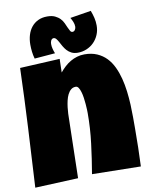

<svg xmlns="http://www.w3.org/2000/svg" viewBox="-100 -1035 853 1092"><g transform="rotate(-10 326.0 -488.5)"><path d="M630.9 -247.1Q630.9 -191.9 629.6 -137.9Q628.4 -84 626 -29.3L344.7 -34.2Q359.4 -120.6 370.1 -206.8Q380.9 -293 380.9 -380.9Q380.9 -387.2 380.4 -401.4Q379.9 -415.5 378.4 -433.3Q377 -451.2 374.3 -470Q371.6 -488.8 366.9 -504.4Q362.3 -520 355.7 -530Q349.1 -540 339.8 -540Q323.2 -540 311.8 -530.3Q300.3 -520.5 292.7 -505.1Q285.2 -489.7 280.8 -470.7Q276.4 -451.7 274.2 -432.6Q272 -413.6 271.2 -396.7Q270.5 -379.9 270.5 -369.1Q268.1 -282.7 266.6 -197.5Q265.1 -112.3 262.7 -25.4L13.7 -14.6Q23.4 -187 32.5 -357.4Q41.5 -527.8 46.9 -700.2L277.3 -711.9L275.4 -633.8Q289.1 -650.4 304.9 -665Q320.8 -679.7 338.9 -690.2Q356.9 -700.7 377.2 -706.8Q397.5 -712.9 419.9 -712.9Q461.4 -712.9 492.7 -699.2Q523.9 -685.5 546.4 -662.1Q568.8 -638.7 584 -606.7Q599.1 -574.7 608.4 -538.6Q617.7 -502.4 622.6 -463.1Q627.4 -423.8 629.2 -385.7Q630.9 -347.7 630.9 -312V-310.1Q630.9 -310.1 630.9 -310.1Q630.9 -310.1 630.9 -310.1Q630.9 -310.1 630.9 -310.1Q630.9 -310.1 630.9 -310.1Q630.9 -310.1 630.9 -310.1Q630.9 -310.1 630.9 -310.1V-309.1Q630.9 -309.1 630.9 -309.1Q630.9 -309.1 630.9 -309.1Q630.9 -309.1 630.9 -309.1Q630.9 -309.1 630.9 -309.1Q630.9 -309.1 630.9 -309.1Q630.9 -309.1 630.9 -309.1V-304.2Q630.9 -304.2 630.9 -304.2Q630.9 -304.2 630.9 -304.2Q630.9 -304.2 630.9 -304.2Q630.9 -304.2 630.9 -304.2Q630.9 -304.2 630.9 -304.2Q630.9 -304.2 630.9 -304.2Q630.9 -304.2 630.9 -304.2Q630.9 -304.2 630.9 -304.2Q630.9 -304.2 630.9 -304.2V-303.7Q630.9 -303.7 630.9 -303.7Q630.9 -303.7 630.9 -303.7Q630.9 -303.7 630.9 -303.7Q630.9 -303.7 630.9 -303.7Q630.9 -303.7 630.9 -303.7Q630.9 -303.7 630.9 -303.7V-296.9Q630.9 -296.9 630.9 -296.9Q630.9 -296.9 630.9 -296.9Q630.9 -296.9 630.9 -296.9Q630.9 -296.9 630.9 -296.9Q630.9 -296.9 630.9 -296.9Q630.9 -296.9 630.9 -296.9V-296.4Q630.9 -296.4 630.9 -296.4Q630.9 -296.4 630.9 -296.4Q630.9 -296.4 630.9 -296.4Q630.9 -296.4 630.9 -296.4Q630.9 -296.4 630.9 -296.4Q630.9 -296.4 630.9 -296.4V-293Q630.9 -293 630.9 -293Q630.9 -293 630.9 -293Q630.9 -293 630.9 -293Q630.9 -293 630.9 -293Q630.9 -293 630.9 -293Q630.9 -293 630.9 -293V-292.5Q630.9 -292.5 630.9 -292.5Q630.9 -292.5 630.9 -292.5Q630.9 -292.5 630.9 -292.5Q630.9 -292.5 630.9 -292.5Q630.9 -292.5 630.9 -292.5Q630.9 -292.5 630.9 -292.5V-288.6Q630.9 -288.6 630.9 -288.6Q630.9 -288.6 630.9 -288.6Q630.9 -288.6 630.9 -288.6Q630.9 -288.6 630.9 -288.6Q630.9 -288.6 630.9 -288.6Q630.9 -288.6 630.9 -288.6V-288.1Q630.9 -288.1 630.9 -288.1Q630.9 -288.1 630.9 -288.1Q630.9 -288.1 630.9 -288.1Q630.9 -288.1 630.9 -288.1Q630.9 -288.1 630.9 -288.1Q630.9 -288.1 630.9 -288.1V-287.6Q630.9 -287.6 630.9 -287.6Q630.9 -287.6 630.9 -287.6Q630.9 -287.6 630.9 -287.6V-284.7Q630.9 -284.7 630.9 -284.7Q630.9 -284.7 630.9 -284.7Q630.9 -284.7 630.9 -284.7Q630.9 -284.7 630.9 -284.7Q630.9 -284.7 630.9 -284.7Q630.9 -284.7 630.9 -284.7Q630.9 -284.7 630.9 -284.7Q630.9 -284.7 630.9 -284.7V-284.2Q630.9 -284.2 630.9 -284.2Q630.9 -284.2 630.9 -284.2Q630.9 -284.2 630.9 -284.2Q630.9 -284.2 630.9 -284.2Q630.9 -284.2 630.9 -284.2Q630.9 -284.2 630.9 -284.2V-283.7Q630.9 -283.7 630.9 -283.7Q630.9 -283.7 630.9 -283.7ZM517.6 -862.3Q517.6 -834 507.3 -809.6Q497.1 -785.2 479.2 -767.1Q461.4 -749 437.3 -738.8Q413.1 -728.5 385.7 -728.5Q364.3 -728.5 349.1 -736.3Q334 -744.1 323.5 -755.9Q313 -767.6 305.4 -781.2Q297.9 -794.9 291.5 -806.6Q285.2 -818.4 278.6 -826.2Q272 -834 263.7 -834Q258.3 -834 254.4 -830.8Q250.5 -827.6 248.3 -823.2Q246.1 -818.8 245.1 -813.5Q244.1 -808.1 244.1 -803.7Q244.1 -789.1 247.8 -775.1Q251.5 -761.2 256.8 -748L137.7 -738.3Q131.8 -758.8 129.4 -779.5Q127 -800.3 127 -820.3Q127 -850.1 134.8 -876Q142.6 -901.9 158 -920.9Q173.3 -939.9 196 -950.9Q218.8 -961.9 249 -961.9Q275.9 -961.9 293.5 -953.6Q311 -945.3 322.8 -933.1Q334.5 -920.9 341.1 -906.2Q347.7 -891.6 353 -879.4Q358.4 -867.2 363.3 -858.9Q368.2 -850.6 376 -850.6Q385.7 -850.6 391.1 -859.4Q396.5 -868.2 396.5 -877Q396.5 -891.6 390.6 -905.5Q384.8 -919.4 377.9 -930.7L499 -950.2Q507.3 -928.7 512.5 -907Q517.6 -885.3 517.6 -862.3Z"/></g></svg>

Font: Luckiest Guy
Style: Regular
Weight: 400
Designer: Astigmatic (AOETI)
Foundry: Astigmatic (AOETI)
Version: Version 1.000